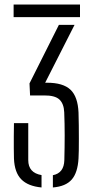

<svg xmlns="http://www.w3.org/2000/svg" viewBox="-20 -820 410 846"><path d="M41.5 -121.5Q41 -143.5 40.8 -167.8Q40.5 -192 40.8 -219.2Q41 -246.5 41.5 -277.5H104.5V-114.5Q104.5 -58.5 163 -48.5V6Q103.5 0.5 73.8 -29.8Q44 -60 41.5 -121.5ZM40 -744.5V-800H332.5V-744.5ZM213 -48Q262 -57.5 263.5 -114.5Q265 -173 265 -223.5Q265 -274 263 -325Q261.5 -363 241.8 -381.5Q222 -400 174 -399.5H112.5L110 -452.5L239.5 -710.5H308.5L179 -455.5H187Q258 -455.5 290.5 -424.8Q323 -394 326 -324Q327 -298 327.2 -267.8Q327.5 -237.5 327.5 -208.5Q327.5 -179.5 327.2 -156.8Q327 -134 326 -122Q322.5 -59 296 -28.8Q269.5 1.5 213 6Z"/></svg>

Font: Big Shoulders Stencil Text Thin Light
Style: Regular
Weight: 300
Version: Version 2.001